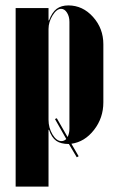

<svg xmlns="http://www.w3.org/2000/svg" viewBox="-20 -525 434 713"><path d="M38.1 168V-495.1H160.2V-449.2H162.1Q173.3 -479.5 190.4 -492.2Q207.5 -504.9 233.9 -504.9Q287.1 -504.9 325.4 -462.2Q363.8 -419.4 363.8 -360.8V-145Q363.8 -86.9 329.1 -42.5Q294.4 2 245.1 8.8L272 55.2L265.1 59.1L235.8 9.8Q205.6 9.8 188.7 -2.2Q171.9 -14.2 162.1 -43H160.2V168ZM160.2 -80.1Q160.2 -50.3 175 -25.6Q189.9 -1 208 -1Q218.3 -1 226.1 -8.8L184.1 -83L190.9 -85.9L231 -16.1Q237.8 -29.8 237.8 -46.9V-443.8Q237.8 -463.9 228.8 -478Q219.7 -492.2 207 -492.2Q190.4 -492.2 175.3 -467.8Q160.2 -443.4 160.2 -417Z"/></svg>

Font: Moniqa Black Display
Style: Regular
Weight: 900
Designer: Rajesh Rajput
Foundry: Rajesh Rajput
Version: Version 1.000